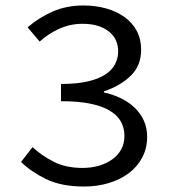

<svg xmlns="http://www.w3.org/2000/svg" viewBox="-20 -670 640 702"><path d="M287 12Q204 12 148 -15.5Q92 -43 57 -78L99 -132Q131 -102 175.5 -79Q220 -56 282 -56Q315 -56 343 -64.5Q371 -73 391.5 -88Q412 -103 423.5 -124.5Q435 -146 435 -173Q435 -201 422.5 -224.5Q410 -248 382 -265Q354 -282 310 -291Q266 -300 203 -300V-363Q260 -363 299.5 -372Q339 -381 364 -397Q389 -413 400.5 -435Q412 -457 412 -482Q412 -529 376.5 -556Q341 -583 282 -583Q237 -583 197 -565Q157 -547 125 -518L81 -570Q121 -605 172 -627.5Q223 -650 285 -650Q330 -650 368.5 -639Q407 -628 435.5 -607.5Q464 -587 480 -557Q496 -527 496 -488Q496 -430 458 -393Q420 -356 360 -336V-332Q392 -325 420.5 -311.5Q449 -298 471 -277.5Q493 -257 505.5 -230Q518 -203 518 -170Q518 -128 500 -94Q482 -60 450.5 -36.5Q419 -13 377 -0.5Q335 12 287 12Z"/></svg>

Font: Source Code Pro
Style: Regular
Weight: 400
Monospace: yes
Designer: Paul D. Hunt, Teo Tuominen
Foundry: Adobe Systems Incorporated
Version: Version 2.030;PS 1.000;hotconv 16.6.51;makeotf.lib2.5.65220